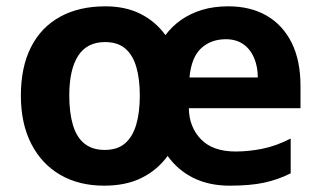

<svg xmlns="http://www.w3.org/2000/svg" viewBox="-20 -577 1017 607"><path d="M702 -557Q772 -557 823 -527.5Q874 -498 902 -442Q930 -386 930 -305V-235H577Q578 -175 615.5 -136.5Q653 -98 725 -98Q765 -98 808.5 -106.5Q852 -115 899 -139V-29Q859 -9 815 0.5Q771 10 706 10Q641 10 591.5 -14.5Q542 -39 510 -84Q478 -40 428.5 -15Q379 10 309 10Q230 10 171 -24Q112 -58 79 -122Q46 -186 46 -275Q46 -365 78 -428Q110 -491 170 -524Q230 -557 313 -557Q377 -557 424.5 -533Q472 -509 503 -466Q524 -494 552.5 -514Q581 -534 618 -545.5Q655 -557 702 -557ZM312 -444Q255 -444 227 -400.5Q199 -357 199 -275Q199 -221 210.5 -182Q222 -143 247 -123Q272 -103 311 -103Q351 -103 375 -123.5Q399 -144 410.5 -182.5Q422 -221 422 -275Q422 -327 411 -365Q400 -403 376 -423.5Q352 -444 312 -444ZM694 -453Q647 -453 616 -424.5Q585 -396 579 -332H795Q795 -366 783.5 -393.5Q772 -421 749.5 -437Q727 -453 694 -453Z"/></svg>

Font: Noto Sans Hebrew Thin
Style: Bold
Weight: 700
Version: Version 3.001